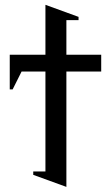

<svg xmlns="http://www.w3.org/2000/svg" viewBox="-20 -750 450 778"><path d="M390.1 -460H249V7.3L114.7 -41.5V-55.2H164.1V-460H67.4L31.2 -387.7H19.5V-528.3H164.1V-730.5L298.3 -681.6V-668.5H249V-528.3H390.1Z"/></svg>

Font: Arial
Style: Regular
Weight: 400
Designer: Steve Matteson
Foundry: Ascender Corporation
Version: Version 2.00.3